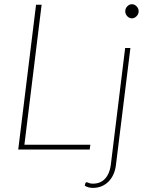

<svg xmlns="http://www.w3.org/2000/svg" viewBox="-20 -726 718 932"><path d="M68.5 0ZM98.5 -23.5H418.5L415.5 0H68.5L155 -703H182ZM613 -493 542.5 77Q539.5 100.5 530.5 120.5Q521.5 140.5 507.2 155Q493 169.5 473.8 177.8Q454.5 186 431.5 186Q418.5 186 409.2 183.2Q400 180.5 391.5 175.5L394.5 163Q396.5 159 399.2 158.8Q402 158.5 405.8 160Q409.5 161.5 415.5 163.5Q421.5 165.5 430.5 165.5Q468 165.5 490 141.5Q512 117.5 517.5 77L587.5 -493ZM653 -671Q653 -657.5 642.8 -647.2Q632.5 -637 620.5 -637Q607.5 -637 597.8 -647.2Q588 -657.5 588 -671Q588 -685 597.8 -695.2Q607.5 -705.5 620.5 -705.5Q633 -705.5 643 -695.2Q653 -685 653 -671Z"/></svg>

Font: Lato Thin
Style: Italic
Weight: 200
Italic angle: -7°
Designer: Lukasz Dziedzic
Foundry: tyPoland Lukasz Dziedzic
Version: Version 2.007; 2014-02-27